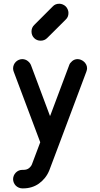

<svg xmlns="http://www.w3.org/2000/svg" viewBox="-20 -831 549 1053"><path d="M359.4 -473.6Q361.3 -480 365.7 -485.6Q370.1 -491.2 376 -496.1Q381.8 -501 389.4 -503.9Q397 -506.8 405.3 -506.8Q414.1 -506.8 423.3 -503.2Q432.6 -499.5 440.2 -492.9Q447.8 -486.3 452.6 -477.1Q457.5 -467.8 457.5 -456.5Q457.5 -448.2 453.6 -438L301.8 -33.2L250.5 103Q241.2 126 226.6 144.3Q211.9 162.6 193.8 175.5Q175.8 188.5 153.8 195.3Q131.8 202.1 108.4 202.1H102.1Q92.3 202.1 82.8 198Q73.2 193.8 66.7 187.3Q60.1 180.7 55.9 171.1Q51.8 161.6 51.8 151.9Q51.8 141.6 55.7 132.3Q59.6 123 66.4 116Q73.2 108.9 82.5 104.7Q91.8 100.6 102.1 100.6H108.4Q128.4 100.6 140.1 90.3Q151.9 80.1 155.8 68.4L200.7 -50.8L55.2 -438Q51.8 -446.3 51.8 -456.1Q51.8 -466.3 55.9 -475.8Q60.1 -485.4 67.1 -492.2Q74.2 -499 83.5 -502.9Q92.8 -506.8 102.5 -506.8Q119.6 -506.3 132.3 -496.3Q145 -486.3 149.9 -473.6L254.4 -194.3L257.8 -202.6ZM239.3 -623Q224.6 -607.9 203.1 -607.9Q181.6 -607.9 167.2 -622.3Q152.8 -636.7 152.8 -658.2Q152.8 -679.7 168 -694.3L269 -795.4Q282.7 -810.5 305.2 -810.5Q314.9 -810.5 324.5 -806.4Q334 -802.2 340.6 -795.7Q347.2 -789.1 351.3 -779.5Q355.5 -770 355.5 -760.3Q355.5 -737.3 340.8 -724.1L290 -673.3Z"/></svg>

Font: TGL 0-17
Style: Regular
Weight: 400
Designer: Peter Wiegel
Foundry: Peter Wiegel
Version: Version 1.003 2010